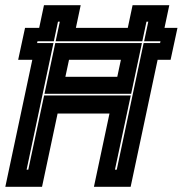

<svg xmlns="http://www.w3.org/2000/svg" viewBox="-24 -720 704 740"><path d="M-3.5 0 100.5 -489.5H46L72.5 -612.5H127L145.5 -700H287L268.5 -612.5H468.5L487 -700H628.5L610 -612.5H660L633.5 -489.5H583.5L479.5 0H338L398 -282.5H198L138 0ZM78.5 -66H85L146 -352H480L419 -66H426L529.5 -554H593L594.5 -561H531.5L547.5 -636.5H540.5L524.5 -561H190.5L206.5 -636.5H199.5L183.5 -561H120.5L119 -554H182ZM147.5 -358.5 189 -554H523L481.5 -358.5ZM228 -424H428L442 -489.5H242Z"/></svg>

Font: Tourney Thin ExtraBold
Style: Italic
Weight: 800
Italic angle: -12°
Version: Version 1.015